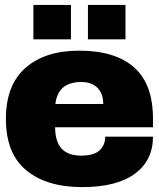

<svg xmlns="http://www.w3.org/2000/svg" viewBox="-20 -745 643 777"><path d="M267.1 -585.9H115.2V-725.1H267.1ZM487.8 -585.9H335.9V-725.1H487.8ZM300.8 -540Q446.3 -540 522.9 -472.2Q599.1 -404.8 599.1 -264.2V-230H203.1Q203.1 -172.9 229 -144Q254.9 -115.2 309.1 -115.2Q358.9 -115.2 382.8 -136.2Q405.8 -157.7 405.8 -191.9H599.1Q599.1 -96.2 525.9 -42Q452.6 12.2 313 12.2Q167 12.2 85 -57.1Q3.9 -124.5 3.9 -264.2Q3.9 -400.4 83 -470.2Q162.1 -540 300.8 -540ZM309.1 -413.1Q214.4 -413.1 204.1 -324.2H397.9Q397.9 -364.7 375 -389.2Q351.1 -413.1 309.1 -413.1Z"/></svg>

Font: Archivo-RBTV
Style: Regular
Weight: 500
Designer: Hector Gatti
Foundry: Hector Gatti
Version: ""